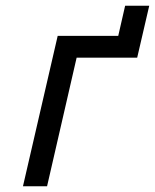

<svg xmlns="http://www.w3.org/2000/svg" viewBox="-20 -649 540 669"><path d="M181 -524H392L416 -629H500L458 -448H247L144 0H60Z"/></svg>

Font: Miedinger
Style: Italic
Weight: 400
Italic angle: -13°
Version: Version 001.000